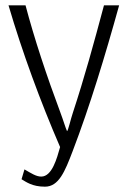

<svg xmlns="http://www.w3.org/2000/svg" viewBox="-20 -548 480 722"><path d="M206 5C194 47 176 116 135 116C116 116 98 104 72 89L61 126C78 136 101 154 149 154C201 154 224 97 253 21C318 -149 375 -337 428 -528H371C332 -382 298 -258 254 -124C246 -101 236 -55 232 -55C226 -68 218 -96 207 -125C155 -264 109 -403 76 -528H12C64 -351 132 -166 206 5Z"/></svg>

Font: Repo Light
Style: Regular
Weight: 300
Designer: Stefan Peev
Foundry: Context Ltd
Version: Version 001.502